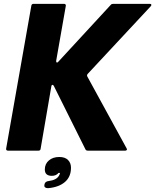

<svg xmlns="http://www.w3.org/2000/svg" viewBox="-20 -783 807 998"><path d="M191 -9Q190 0 180 0H21Q16 0 13.5 -3Q11 -6 12 -11L143 -754Q145 -763 154 -763H313Q318 -763 320.5 -760Q323 -757 322 -752L272 -467V-464Q272 -459 275.5 -458Q279 -457 283 -462L556 -758Q560 -763 568 -763H759Q765 -763 766.5 -759.5Q768 -756 764 -751L436 -399Q430 -392 434 -385L638 -12L640 -7Q640 -4 637.5 -2Q635 0 631 0H436Q427 0 424 -7L260 -336Q257 -342 253 -342Q248 -342 247 -335ZM228 195Q219 195 214 190.5Q209 186 211 178V176Q214 160 233 158Q273 153 286 131Q290 126 292 116H284Q272 131 249 131Q232 131 222.5 123Q213 115 213 98Q213 69 234 51Q255 33 288 33Q318 33 333.5 48.5Q349 64 349 89Q349 136 317.5 163Q286 190 231 195Z"/></svg>

Font: Open Sauce Two Black Italic
Style: Regular
Weight: 900
Italic angle: -10°
Designer: Alfredo Marco Pradil
Foundry: Creative Sauce Fz LLC
Version: Version 1.477